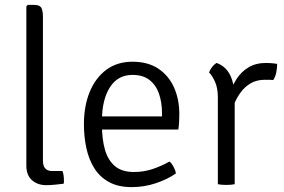

<svg xmlns="http://www.w3.org/2000/svg" viewBox="-20 -755 1164 787"><path d="M236 -54Q242 -39 242 -16Q242 -12.5 242 -8.8Q242 -5 241 -2Q227 0 206 2Q185 4 170 4Q134 4 111 -16.5Q88 -37 88 -76V-729L94 -735H119Q143 -735 149.5 -722.8Q156 -710.5 156 -687V-96Q156 -75 165.5 -64.5Q175 -54 193 -54Z M366 -224V-278H644V-292Q644 -334.5 632 -370Q620 -405.5 593.2 -426.8Q566.5 -448 523 -448Q462.5 -448 430.2 -396.8Q398 -345.5 398 -262V-240Q398 -184.5 410.2 -141.5Q422.5 -98.5 451 -74.2Q479.5 -50 529 -50Q569.5 -50 605.8 -62.2Q642 -74.5 675 -93Q685 -84 692.2 -69.8Q699.5 -55.5 701 -44Q666.5 -20 618.8 -4Q571 12 520 12Q464.5 12 426.8 -8.8Q389 -29.5 366.5 -65.5Q344 -101.5 334 -148Q324 -194.5 324 -246Q324 -320 347.5 -377.8Q371 -435.5 415.5 -468.8Q460 -502 523 -502Q587 -502 629.8 -473Q672.5 -444 693.8 -395.5Q715 -347 715 -288Q715 -270 714.2 -256Q713.5 -242 711 -224Z M1116 -493Q1116 -476.5 1112.5 -458.5Q1109 -440.5 1100 -427Q1092 -428 1083.2 -428Q1074.5 -428 1066 -428Q1032 -428 1007.5 -413.5Q983 -399 966.8 -376.8Q950.5 -354.5 941 -331Q931.5 -307.5 927 -289L914 -305Q914 -336.5 922.8 -370Q931.5 -403.5 950.5 -432.5Q969.5 -461.5 999.2 -479.2Q1029 -497 1071 -497Q1078.5 -497 1090.2 -496.2Q1102 -495.5 1116 -493ZM837 -458Q840 -468 848.8 -479.5Q857.5 -491 868 -497Q905.5 -483 923 -447.8Q940.5 -412.5 942 -363V0Q928.5 3 908 3Q886.5 3 873 0V-356Q873 -393 861.8 -418.8Q850.5 -444.5 837 -458Z"/></svg>

Font: Signika Negative Light
Style: Regular
Weight: 300
Designer: Anna Giedry
Foundry: Anna Giedry
Version: Version 2.001